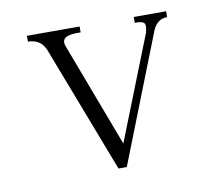

<svg xmlns="http://www.w3.org/2000/svg" viewBox="-55 -546 610 536"><g transform="rotate(-10 250.0 -278.5)"><path d="M52.7 -466.8V-483.4H202.1V-466.8Q171.9 -467.8 160.2 -460.9Q147.5 -453.1 154.3 -435.5L265.6 -140.6L381.8 -434.6Q386.7 -454.1 382.8 -460Q377 -467.8 355.5 -466.8V-483.4H447.3V-466.8Q418 -466.8 405.3 -434.6L263.7 -74.2H240.2L101.6 -435.5Q87.9 -466.8 52.7 -466.8Z"/></g></svg>

Font: BabelStone Sani Yi
Style: Regular
Weight: 400
Designer: Andrew West
Foundry: BabelStone
Version: Version 1.00 November 22, 2015, initial release